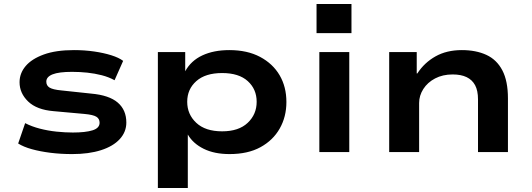

<svg xmlns="http://www.w3.org/2000/svg" viewBox="-20 -762 2664 962"><path d="M342 10Q284 10 232.5 3.5Q181 -3 139.5 -14.5Q98 -26 71 -43L106 -145Q139 -128 179.5 -117.5Q220 -107 263 -102.5Q306 -98 345 -98Q408 -98 443.5 -109Q479 -120 479 -147Q479 -167 463 -177Q447 -187 404 -191L249 -205Q164 -212 121 -253.5Q78 -295 78 -350Q78 -395 108.5 -431Q139 -467 199.5 -489Q260 -511 351 -511Q404 -511 452 -504Q500 -497 538 -485Q576 -473 597 -457L554 -360Q525 -376 490 -385Q455 -394 417.5 -398Q380 -402 341 -402Q275 -402 243.5 -389.5Q212 -377 212 -353Q212 -333 228.5 -323Q245 -313 287 -309L437 -293Q527 -285 570 -248Q613 -211 613 -148Q613 -101 580 -65Q547 -29 486 -9.5Q425 10 342 10Z M771 180V-501H908V-405Q937 -458 994 -484.5Q1051 -511 1129 -511Q1219 -511 1283 -477Q1347 -443 1381 -385Q1415 -327 1415 -251Q1415 -177 1381.5 -118Q1348 -59 1285 -24.5Q1222 10 1130 10Q1054 10 1000.5 -16.5Q947 -43 921 -88V180ZM1093 -104Q1176 -104 1221 -146.5Q1266 -189 1266 -252Q1266 -315 1221.5 -355.5Q1177 -396 1093 -396Q1009 -396 963.5 -355.5Q918 -315 918 -252Q918 -189 963.5 -146.5Q1009 -104 1093 -104Z M1566 -596V-742H1741V-596ZM1580 0V-501H1730V0Z M1930 0V-501H2068V-394H2071Q2106 -448 2162 -479.5Q2218 -511 2294 -511Q2365 -511 2417 -487Q2469 -463 2497 -409.5Q2525 -356 2525 -269V0H2375V-264Q2375 -308 2360.5 -335Q2346 -362 2318 -375.5Q2290 -389 2248 -389Q2198 -389 2160 -369Q2122 -349 2101 -316Q2080 -283 2080 -246V0Z"/></svg>

Font: Nunito Sans 7pt Expanded
Style: Bold
Weight: 700
Width: 7
Designer: Vernon Adams
Foundry: Vernon Adams
Version: Version 3.101;gftools[0.9.27]